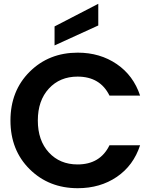

<svg xmlns="http://www.w3.org/2000/svg" viewBox="-20 -984 808 1010"><path d="M389 -707Q506 -707 594 -647Q682 -587 717 -481H556Q507 -581 388 -581Q295 -581 237 -518Q179 -455 179 -350Q179 -245 237 -182Q295 -119 388 -119Q507 -119 556 -220H717Q682 -113 594.5 -53.5Q507 6 389 6Q237 6 136 -94Q35 -194 35 -350Q35 -506 136 -606.5Q237 -707 389 -707ZM267 -845 497 -964V-850L267 -745Z"/></svg>

Font: SVN-Poppins SemiBold
Style: Regular
Weight: 600
Designer: Ninad Kale (Devanagari), Jonny Pinhorn (Latin)
Foundry: Indian Type Foundry
Version: Version 3.002 2017